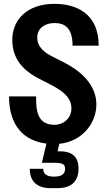

<svg xmlns="http://www.w3.org/2000/svg" viewBox="-20 -740 557 1000"><path d="M262 180C220 180 205 164 205 139H135C135 204 173 240 243 240H281C331 240 389 221 389 139C389 64 341 48 291 48H280L289 9C409 -3 482 -99 482 -196C482 -307 386 -378 315 -414L252 -446C216 -464 174 -493 174 -544C174 -594 215 -620 264 -620C316 -620 358 -596 358 -502H494C494 -672 374 -720 264 -720C114 -720 44 -630 44 -534C44 -455 77 -385 182 -331L246 -298C302 -269 352 -234 352 -176C352 -123 310 -90 264 -90C170 -90 168 -172 168 -238H27C27 -90 100 -7 222 8L198 108H262C304 108 319 114 319 139C319 164 304 180 262 180Z"/></svg>

Font: Tanklager Original
Style: Regular
Weight: 400
Designer: Ariel Martín Pérez
Foundry: Tunera Type Foundry
Version: Version 1.000;Glyphs 3.3 (3310)